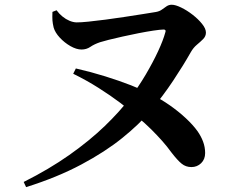

<svg xmlns="http://www.w3.org/2000/svg" viewBox="-20 -748 1040 801"><path d="M198.8 -698.4 215.9 -705.2Q227 -690.1 240.9 -678.9Q254.7 -667.7 270 -661.3Q285.3 -654.9 299.4 -654.6Q316.3 -654.4 348.9 -657.7Q381.5 -661.1 421.1 -666.2Q460.8 -671.4 501 -677.6Q541.3 -683.8 575.7 -689.2Q610.1 -694.6 630.4 -698Q645.8 -700.7 655.8 -708.3Q665.9 -715.9 675.3 -722Q684.7 -728.2 696.6 -728.2Q711.9 -728.2 735.8 -716.6Q759.8 -705 783.5 -686.6Q807.2 -668.2 823.1 -648.3Q839.1 -628.4 839.1 -612.1Q839.1 -596.6 827.4 -584.9Q815.8 -573.3 801.1 -561.1Q786.5 -548.9 776 -530.4Q745.8 -476.7 702.7 -411.8Q659.6 -346.9 607.1 -284.3Q562.2 -230.6 490.6 -172.7Q419 -114.8 318.9 -61.5Q218.7 -8.1 88.9 32.7L78.8 11.1Q184.3 -41.7 269.1 -101.4Q353.8 -161.2 417.2 -222.3Q480.5 -283.5 521.6 -338Q557.9 -385.9 588.1 -437.1Q618.2 -488.3 639.7 -534.5Q661.1 -580.8 669.7 -613Q672 -619.1 670.1 -621.9Q668.3 -624.8 662.2 -624.8Q647.9 -624.5 619.8 -620.3Q591.8 -616.1 558.1 -609.5Q524.5 -602.9 491.5 -595.5Q458.4 -588.2 433.2 -581.8Q407.9 -575.3 397.1 -571.8Q372.9 -563.5 356.8 -552.4Q340.7 -541.4 320.2 -541.4Q298.7 -541.4 273.7 -555.7Q248.7 -570.1 229.3 -591.1Q209.8 -612.2 203.8 -633.1Q199.8 -649.9 198.8 -662.9Q197.9 -676 198.8 -698.4ZM285.4 -440.3 296.5 -462.4Q360.3 -447.8 418.7 -429.6Q477 -411.4 526.2 -392.3Q575.4 -373.1 611 -354.5Q651.9 -334.3 688.9 -308.3Q725.8 -282.3 755.5 -254.6Q785.2 -226.8 803.3 -201.7Q818.7 -180.1 827.2 -157.2Q835.8 -134.2 835.8 -109.5Q835.8 -83.4 819.1 -67.2Q802.4 -51 778.6 -51Q755.3 -51 738.1 -64.9Q720.8 -78.8 695.6 -111.4Q677.4 -136.6 657.2 -159.4Q637 -182.2 612 -207.2Q587 -232.2 551.5 -262Q523 -287.9 482 -318.8Q441 -349.7 391.1 -381.3Q341.2 -412.9 285.4 -440.3Z"/></svg>

Font: Noto Serif TC
Style: Regular
Weight: 200
Designer: Ryoko NISHIZUKA 西塚涼子 (kana & ideographs); Frank Grießhammer (Latin, Greek & Cyrillic); Wenlong ZHANG 张文龙 (bopomofo); San
Foundry: Adobe
Version: Version 2.001;hotconv 1.1.0;makeotfexe 2.6.0